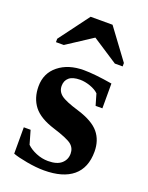

<svg xmlns="http://www.w3.org/2000/svg" viewBox="-136 -776 661 856"><g transform="rotate(20 194.5 -347.5)"><path d="M364.7 -145.5Q364.7 -68.8 317.6 -29.5Q270.5 9.8 180.7 9.8Q143.6 9.8 98.9 1.7Q54.2 -6.3 31.2 -15.1V-140.1H63.5L82 -75.7Q99.1 -58.6 127 -47.1Q154.8 -35.6 183.6 -35.6Q226.1 -35.6 246.8 -54Q267.6 -72.3 267.6 -100.6Q267.6 -127.4 247.6 -143.6Q227.5 -159.7 160.2 -180.7Q89.4 -202.6 59.8 -240.7Q30.3 -278.8 30.3 -334.5Q30.3 -397 76.7 -434.1Q123 -471.2 196.3 -471.2Q246.6 -471.2 331.5 -457V-339.4H299.3L283.7 -393.1Q269.5 -407.2 243.9 -416.3Q218.3 -425.3 195.3 -425.3Q160.2 -425.3 143.3 -410.9Q126.5 -396.5 126.5 -371.6Q126.5 -345.7 147.5 -329.1Q168.5 -312.5 233.9 -293Q305.2 -271 335 -235.1Q364.7 -199.2 364.7 -145.5ZM36.1 -545.9V-562L142.6 -705.1H246.6L352.5 -562V-545.9H315.4L194.3 -625L73.2 -545.9Z"/></g></svg>

Font: Tinos
Style: Bold
Weight: 700
Designer: Steve Matteson
Foundry: Monotype Imaging Inc.
Version: Version 1.23